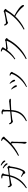

<svg xmlns="http://www.w3.org/2000/svg" viewBox="2541 -3351 858 5980"><g transform="rotate(-90 2970.0 -361.0)"><path d="M855 -554C866 -554 874 -561 874 -576C874 -596 863 -613 837 -637C814 -659 780 -683 730 -706L716 -687C758 -660 786 -630 807 -605C828 -580 839 -554 855 -554ZM576 -4C601 -4 640 -21 663 -66C725 -179 752 -306 776 -467C780 -492 800 -488 800 -507C800 -523 753 -562 736 -562C721 -562 717 -543 690 -540C608 -530 265 -484 200 -484C175 -484 162 -521 151 -547L129 -542C129 -525 129 -501 136 -484C142 -465 178 -420 202 -420C220 -420 221 -433 252 -440C282 -446 414 -470 481 -480C536 -488 658 -505 718 -505C726 -505 730 -500 730 -494C730 -430 689 -171 622 -91C607 -73 597 -73 570 -84C552 -92 500 -120 464 -138L451 -117C505 -80 542 -66 552 -28C556 -11 565 -4 576 -4ZM95 24 113 45C406 -120 478 -374 505 -487C515 -527 529 -607 535 -644C541 -680 561 -680 561 -699C561 -720 504 -750 473 -751C457 -752 426 -748 406 -745V-721C423 -720 452 -718 470 -713C487 -708 490 -702 489 -684C488 -648 471 -527 459 -483C423 -347 355 -158 95 24ZM941 -624C954 -624 962 -631 962 -646C962 -666 950 -685 924 -708C901 -728 865 -749 816 -770L802 -751C845 -723 870 -701 894 -675C917 -651 926 -624 941 -624Z M1106 -225 1120 -199C1305 -282 1441 -400 1495 -450C1570 -522 1622 -581 1661 -625C1689 -656 1704 -654 1704 -669C1704 -691 1666 -730 1634 -742C1616 -750 1599 -752 1579 -754L1570 -735C1618 -711 1630 -700 1630 -685C1630 -678 1622 -663 1603 -637C1534 -545 1375 -374 1106 -225ZM1522 38C1537 38 1542 33 1542 -2C1542 -65 1538 -222 1545 -372C1546 -395 1554 -407 1554 -418C1554 -432 1524 -452 1495 -471L1472 -451C1497 -425 1502 -415 1503 -393C1507 -349 1501 -160 1495 -103C1491 -70 1483 -52 1483 -34C1483 -8 1497 38 1522 38Z M2183 23 2199 45C2445 -56 2527 -223 2533 -464C2534 -513 2534 -584 2537 -637C2538 -678 2555 -674 2555 -696C2555 -715 2502 -744 2463 -744C2446 -744 2411 -733 2399 -730L2402 -708C2435 -708 2482 -708 2485 -685C2491 -638 2491 -533 2488 -466C2477 -224 2401 -94 2183 23ZM2177 -387C2199 -388 2210 -402 2243 -408C2305 -418 2434 -433 2512 -439C2731 -456 2830 -451 2861 -451C2875 -451 2885 -458 2885 -472C2885 -493 2832 -507 2807 -507C2790 -507 2795 -500 2511 -475C2443 -469 2228 -445 2181 -445C2149 -444 2127 -482 2109 -511L2090 -504C2092 -483 2094 -463 2103 -448C2112 -431 2155 -387 2177 -387Z M3248 29 3261 48C3496 -54 3628 -224 3697 -380C3708 -403 3722 -407 3722 -422C3722 -441 3682 -478 3651 -486C3635 -490 3620 -489 3607 -490L3601 -473C3643 -457 3656 -446 3656 -432C3656 -367 3521 -116 3248 29ZM3282 -262C3297 -262 3304 -274 3304 -291C3304 -316 3287 -348 3253 -384C3236 -402 3211 -426 3186 -442L3172 -430C3192 -407 3210 -380 3225 -350C3254 -297 3255 -262 3282 -262ZM3451 -318C3466 -318 3476 -327 3476 -345C3476 -374 3458 -404 3433 -431C3413 -454 3391 -473 3362 -491L3349 -481C3371 -455 3387 -429 3401 -403C3425 -358 3427 -318 3451 -318Z M4117 16 4133 40C4397 -78 4599 -286 4732 -532C4745 -556 4775 -561 4775 -577C4775 -598 4728 -634 4706 -634C4691 -634 4689 -619 4660 -615C4633 -611 4507 -598 4453 -598C4441 -598 4426 -600 4406 -603L4392 -583C4414 -566 4435 -549 4450 -549C4462 -549 4484 -557 4505 -561C4544 -568 4659 -584 4681 -584C4689 -584 4692 -581 4688 -570C4612 -377 4376 -116 4117 16ZM4110 -335 4127 -313C4266 -397 4376 -509 4459 -653C4474 -678 4488 -689 4488 -705C4488 -720 4445 -745 4417 -756C4398 -762 4378 -763 4361 -764L4354 -743C4390 -730 4418 -717 4418 -700C4418 -645 4264 -438 4110 -335Z M5038 -52 5054 -26C5233 -107 5374 -229 5467 -331C5547 -418 5613 -517 5647 -573C5660 -595 5684 -600 5684 -616C5684 -634 5629 -676 5604 -676C5592 -676 5582 -661 5563 -656C5505 -640 5299 -604 5250 -604C5217 -604 5202 -643 5188 -665L5165 -656C5168 -628 5176 -608 5181 -599C5193 -578 5230 -541 5253 -541C5275 -541 5276 -557 5307 -564C5363 -576 5507 -608 5591 -622C5602 -624 5608 -622 5603 -610C5505 -402 5273 -174 5038 -52ZM5783 -42C5799 -42 5805 -52 5805 -67C5805 -141 5626 -264 5463 -347L5442 -322C5533 -270 5611 -215 5690 -137C5751 -75 5761 -42 5783 -42Z"/></g></svg>

Font: Source Han Serif CN VF
Style: Regular
Weight: 250
Designer: Ryoko NISHIZUKA 西塚涼子 (kana & ideographs); Frank Grießhammer (Latin, Greek & Cyrillic); Wenlong ZHANG 张文龙 (bopomofo); San
Foundry: Adobe
Version: Version 2.002;hotconv 1.1.0;makeotfexe 2.6.0